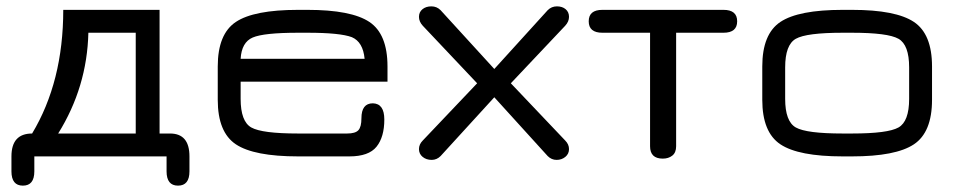

<svg xmlns="http://www.w3.org/2000/svg" viewBox="-20 -492 3013 604"><path d="M88 0V47Q88 92 52 92Q16 92 16 47V0Q16 -72 81 -72Q179 -235 179 -461H482V-72H515Q576 -72 576 0V47Q576 92 540 92Q504 92 504 47V0ZM407 -389H258Q254 -218 163 -72H407Z M1199 -283V-235H737V-181Q737 -110 770.5 -91Q804 -72 918 -72H1072Q1098 -72 1107.5 -82.5Q1117 -93 1117 -120Q1117 -167 1153 -167Q1189 -166 1189 -116Q1189 -61 1164.5 -30.5Q1140 0 1079 0H918Q779 0 722 -38Q665 -76 665 -178V-283Q665 -385 722 -423Q779 -461 918 -461H947Q1085 -461 1142 -423Q1199 -385 1199 -283ZM947 -389H918Q810 -389 775 -374Q740 -359 737 -307H1127Q1122 -360 1087 -375Q1050 -389 947 -389Z M1587 -230 1758 -50Q1770 -38 1770 -23Q1770 -8 1758.5 1.5Q1747 11 1731 11Q1715 11 1703 -1L1535 -186L1366 -1Q1354 11 1338 11Q1321 11 1309.5 1.5Q1298 -8 1298 -23Q1298 -38 1310 -50L1481 -230L1310 -411Q1298 -424 1298 -439Q1298 -454 1309 -463Q1320 -472 1337 -472Q1354 -472 1366 -460L1535 -275L1703 -460Q1715 -472 1732 -472Q1749 -472 1759.5 -463Q1770 -454 1770 -439Q1770 -424 1758 -411Z M1875 -461H2256Q2299 -461 2299 -425Q2299 -389 2256 -389H2107V-32Q2107 -12 2095 -2.5Q2083 7 2065 7Q2025 7 2025 -32V-389H1875Q1832 -389 1832 -425Q1832 -461 1875 -461Z M2660 0H2631Q2492 0 2435 -38Q2378 -76 2378 -178V-283Q2378 -385 2435 -423Q2492 -461 2631 -461H2660Q2798 -461 2855 -423Q2912 -385 2912 -283V-178Q2912 -76 2855 -38Q2798 0 2660 0ZM2631 -72H2660Q2773 -72 2806.5 -91Q2840 -110 2840 -181V-280Q2840 -351 2806.5 -370Q2773 -389 2660 -389H2631Q2517 -389 2483.5 -370Q2450 -351 2450 -280V-181Q2450 -110 2483.5 -91Q2517 -72 2631 -72Z"/></svg>

Font: Jura SemiBold
Style: Regular
Weight: 600
Designer: Daniel Johnson, Alexei Vanyashin
Foundry: Daniel Johnson
Version: Version 5.103